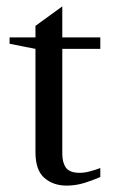

<svg xmlns="http://www.w3.org/2000/svg" viewBox="-20 -569 369 601"><path d="M188 12Q147 12 119 -12Q91 -36 91 -93V-416L10 -432V-452H91V-488L175 -549V-452H294V-416H175V-88Q175 -60 186.5 -44Q198 -28 230 -28Q244 -28 261 -32.5Q278 -37 294 -43V-15Q272 -5 244.5 3.5Q217 12 188 12Z"/></svg>

Font: Belleza
Style: Regular
Weight: 400
Designer: Eduardo Rodriguez Tunni
Foundry: Eduardo Rodriguez Tunni
Version: Version 1.003; ttfautohint (v1.8.4.7-5d5b)